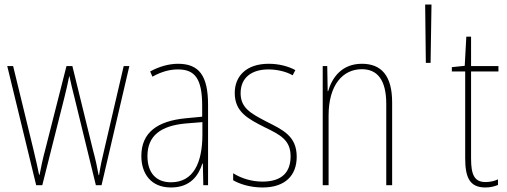

<svg xmlns="http://www.w3.org/2000/svg" viewBox="-20 -819 2242 849"><path d="M309 -389 404 0H429L552 -527H527L440 -153C430 -110 426 -95 418 -45H416C410 -79 402 -116 391 -156L300 -527H274L181 -161C169 -117 160 -73 155 -46H153C146 -80 139 -111 128 -157L38 -527H12L140 0H167L265 -389C273 -421 280 -451 286 -482H287C294 -451 300 -422 309 -389Z M767 -537C726 -537 682 -524 644 -503L654 -480C697 -504 734 -512 767 -512C842 -512 874 -471 874 -351V-303L801 -296C677 -284 605 -234 605 -129C605 -53 646 10 736 10C822 10 858 -43 875 -96H877L879 0H900V-356C900 -486 859 -537 767 -537ZM801 -273 875 -279V-220C874 -98 835 -13 736 -13C670 -13 632 -55 632 -129C632 -219 691 -263 801 -273Z M1292 -126C1292 -218 1230 -245 1157 -282C1088 -318 1044 -342 1044 -407C1044 -476 1093 -512 1167 -512C1206 -512 1247 -502 1274 -486L1286 -509C1255 -526 1213 -537 1168 -537C1069 -537 1018 -482 1018 -408C1018 -324 1076 -294 1151 -256C1219 -223 1265 -200 1265 -128C1265 -57 1226 -16 1141 -16C1093 -16 1047 -30 1011 -53V-22C1038 -6 1085 10 1141 10C1242 10 1292 -44 1292 -126Z M1580 -537C1491 -537 1448 -475 1431 -416H1429L1427 -527H1407V0H1433V-308C1433 -445 1497 -513 1580 -513C1647 -513 1688 -468 1688 -359V0H1714V-366C1714 -485 1666 -537 1580 -537Z M1888 -799H1860L1863 -541H1884Z M2127 -14C2076 -14 2063 -49 2063 -119V-503H2184V-527H2063V-657H2042L2035 -528L1978 -522V-503H2037V-120C2037 -37 2055 10 2126 10C2150 10 2166 5 2182 -1V-26C2168 -19 2148 -14 2127 -14Z"/></svg>

Font: Noto Sans Sinhala UI Condensed Thin
Style: Regular
Weight: 100
Width: 3
Designer: Jelle Bosma - Monotype Design Team
Foundry: Monotype Imaging Inc.
Version: Version 2.006